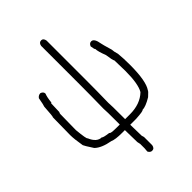

<svg xmlns="http://www.w3.org/2000/svg" viewBox="-249 -774 1039 1039"><g transform="rotate(-45 271.0 -254.0)"><path d="M274.4 -677.7Q290 -677.7 293.9 -656.2V-351.6Q293.9 -271.5 292 -181.6Q293.9 -173.3 293.9 -54.7H331.1Q409.7 -54.7 456.1 -99.6Q479.5 -139.2 479.5 -238.3Q479.5 -257.8 477.5 -320.3Q471.7 -327.6 465.8 -373Q448.2 -418.5 448.2 -437.5Q444.3 -437.5 440.4 -464.8Q446.8 -482.4 461.9 -482.4Q483.9 -482.4 491.2 -435.5Q491.2 -431.2 508.8 -371.1Q508.8 -357.4 516.6 -332Q520.5 -293.5 520.5 -244.1Q520.5 -119.6 491.2 -78.1Q491.2 -73.7 465.8 -50.8Q420.4 -23.4 395.5 -23.4Q395.5 -17.1 336.9 -13.7H292Q293.9 43.9 293.9 72.3L297.9 85.9V148.4Q294.4 169.9 276.4 169.9Q263.2 169.9 254.9 154.3L256.8 130.9V97.7L252.9 80.1Q252.9 54.7 251 -13.7H229.5Q178.7 -13.7 157.2 -23.4Q93.8 -34.7 65.4 -62.5Q34.2 -110.4 32.2 -117.2Q22.5 -174.8 22.5 -203.1Q24.4 -294.9 24.4 -337.9Q27.8 -337.9 32.2 -412.1Q35.6 -418.5 43.9 -464.8Q53.7 -478.5 69.3 -478.5Q86.9 -472.2 86.9 -457Q79.1 -438.5 75.2 -400.4Q71.3 -399.9 71.3 -396.5L69.3 -334Q65.4 -327.6 65.4 -322.3Q65.4 -282.2 63.5 -201.2Q70.8 -125 77.1 -125Q98.1 -74.2 135.7 -74.2Q135.7 -68.4 180.7 -62.5Q180.7 -54.7 227.5 -54.7H252.9V-56.6Q252.9 -169.4 251 -177.7Q252.9 -280.3 252.9 -361.3V-656.2Q256.3 -677.7 274.4 -677.7Z"/></g></svg>

Font: CEF Fonts CJK
Style: Regular
Weight: 400
Designer: PartyBoss (派对大魔王)
Version: Release 2.25